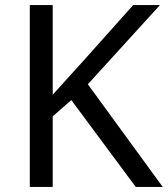

<svg xmlns="http://www.w3.org/2000/svg" viewBox="-20 -734 659 754"><path d="M619 0 325 -403 608 -714H503L310 -498C269 -452 227 -407 187 -362V-714H97V0H187V-277L260 -341L513 0Z"/></svg>

Font: Noto Sans Bhaiksuki
Style: Regular
Weight: 400
Designer: Monotype Design Team
Foundry: Monotype Imaging Inc.
Version: Version 2.002